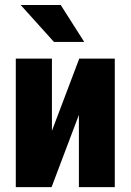

<svg xmlns="http://www.w3.org/2000/svg" viewBox="-20 -769 537 789"><path d="M193.4 -231.4 305.7 -528.3H451.7V0H304.2V-296.9L191.9 0H44.9V-528.3H193.4ZM229.5 -748.5 326.2 -596.7H201.7L64.9 -748.5Z"/></svg>

Font: Roboto Condensed ExtraBold
Style: Regular
Weight: 800
Designer: Christian Robertson
Foundry: Google
Version: Version 3.008; 2023